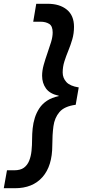

<svg xmlns="http://www.w3.org/2000/svg" viewBox="-41 -831 497 1017"><path d="M-21 166 -4 71H34Q67 71 85.5 57.5Q104 44 113.5 20.5Q123 -3 126 -32.5Q129 -62 129 -94Q129 -122 132 -151Q135 -180 143.5 -207Q152 -234 167.5 -257.5Q183 -281 208 -297.5Q233 -314 270 -322V-324Q223 -334 202.5 -362.5Q182 -391 182 -430Q182 -457 190.5 -487.5Q199 -518 210 -549Q221 -580 229.5 -608Q238 -636 238 -659Q238 -693 219.5 -704.5Q201 -716 173 -716H135L151 -811H211Q275 -811 313 -780Q351 -749 351 -689Q351 -654 342 -623Q333 -592 321 -563Q309 -534 300 -505.5Q291 -477 291 -447Q291 -418 310.5 -396.5Q330 -375 376 -368L360 -276Q300 -268 274 -237.5Q248 -207 242 -162Q236 -117 236 -61Q236 48 184 107Q132 166 38 166Z"/></svg>

Font: Rethink Sans SemiBold
Style: Italic
Weight: 600
Italic angle: -10°
Designer: The Rethink Sans project authors (Hans Thiessen). DM Sans designed by Colophon Foundry.
Foundry: Rethink Communications LLC
Version: Version 1.001